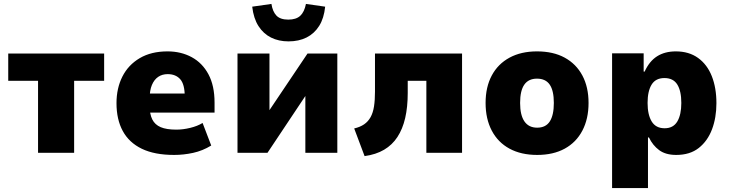

<svg xmlns="http://www.w3.org/2000/svg" viewBox="-20 -779 3724 979"><path d="M174 0V-367H22V-506H511V-367H358V0Z M868 11Q768 11 703 -20.5Q638 -52 606 -111Q574 -170 574 -253Q574 -329 604 -388.5Q634 -448 692.5 -482.5Q751 -517 834 -517Q903 -517 957.5 -487.5Q1012 -458 1043 -400Q1074 -342 1074 -256V-205H721V-302H932L922 -287Q922 -349 899 -375Q876 -401 835 -401Q807 -401 786.5 -387Q766 -373 754.5 -345.5Q743 -318 743 -276V-240Q743 -197 756.5 -170Q770 -143 799.5 -130.5Q829 -118 879 -118Q913 -118 950 -127Q987 -136 1013 -152L1057 -37Q1013 -10 964.5 0.5Q916 11 868 11Z M1191 0V-506H1354V-201H1343L1548 -506H1700V0H1537V-306H1548L1344 0ZM1451 -568Q1401 -568 1362 -587.5Q1323 -607 1298 -646Q1273 -685 1266 -745L1364 -759Q1370 -720 1389.5 -699.5Q1409 -679 1450 -679Q1490 -679 1511 -698.5Q1532 -718 1540 -759L1638 -745Q1632 -686 1607.5 -647Q1583 -608 1543.5 -588Q1504 -568 1451 -568Z M1839 17 1786 -124Q1816 -131 1836.5 -145Q1857 -159 1869.5 -181.5Q1882 -204 1887 -236Q1892 -268 1892 -311V-506H2336V0H2154V-367H2059V-305Q2059 -233 2046 -177Q2033 -121 2006.5 -80.5Q1980 -40 1938.5 -15.5Q1897 9 1839 17Z M2719 11Q2637 11 2578 -21Q2519 -53 2487.5 -113Q2456 -173 2456 -254Q2456 -335 2487.5 -394Q2519 -453 2578 -485Q2637 -517 2718 -517Q2801 -517 2859.5 -485Q2918 -453 2949.5 -394Q2981 -335 2981 -254Q2981 -173 2949.5 -113Q2918 -53 2859.5 -21Q2801 11 2719 11ZM2719 -128Q2763 -128 2783.5 -160Q2804 -192 2804 -254Q2804 -317 2783 -347.5Q2762 -378 2718 -378Q2675 -378 2653.5 -347.5Q2632 -317 2632 -254Q2632 -192 2654 -160Q2676 -128 2719 -128Z M3101 180V-507H3262V-414H3267Q3291 -467 3330.5 -492Q3370 -517 3426 -517Q3493 -517 3539.5 -483.5Q3586 -450 3609.5 -390.5Q3633 -331 3633 -253Q3633 -179 3610.5 -119.5Q3588 -60 3543 -24.5Q3498 11 3428 11Q3374 11 3341 -13.5Q3308 -38 3289 -78H3284V180ZM3369 -125Q3413 -125 3433.5 -159.5Q3454 -194 3454 -254Q3454 -315 3433.5 -348Q3413 -381 3368 -381Q3323 -381 3302.5 -347.5Q3282 -314 3282 -254Q3282 -194 3303 -159.5Q3324 -125 3369 -125Z"/></svg>

Font: Nunito Sans 7pt SemiCondensed Black
Style: Regular
Weight: 900
Width: 4
Designer: Vernon Adams
Foundry: Vernon Adams
Version: Version 3.101;gftools[0.9.27]